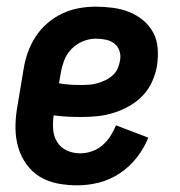

<svg xmlns="http://www.w3.org/2000/svg" viewBox="-20 -548 540 576"><path d="M212 8Q182 8 153 2.5Q124 -3 100 -17.5Q76 -32 59.5 -55Q43 -78 35 -105Q27 -132 26.5 -162Q26 -192 31 -222L51 -342Q55 -367 64 -392Q73 -417 87.5 -439Q102 -461 123 -479Q144 -497 168 -508Q192 -519 217 -523.5Q242 -528 267 -528Q293 -528 319 -524.5Q345 -521 367.5 -512Q390 -503 409 -487.5Q428 -472 439.5 -450.5Q451 -429 453 -403Q455 -377 451 -351Q447 -327 436.5 -303.5Q426 -280 408.5 -261.5Q391 -243 368 -230Q345 -217 321 -209.5Q297 -202 272.5 -199.5Q248 -197 224 -197Q203 -197 182.5 -198Q162 -199 141 -202Q138 -181 139.5 -160Q141 -139 151.5 -122Q162 -105 180.5 -96.5Q199 -88 221 -88Q238 -88 255.5 -94Q273 -100 287 -112Q301 -124 311 -139.5Q321 -155 328 -172L425 -135Q412 -103 390.5 -75.5Q369 -48 340 -28.5Q311 -9 278 -0.5Q245 8 212 8ZM224 -293Q236 -293 248.5 -294Q261 -295 273 -298.5Q285 -302 296.5 -307.5Q308 -313 318 -322Q328 -331 333 -342.5Q338 -354 340 -366Q343 -381 338.5 -395Q334 -409 323 -417.5Q312 -426 297 -429Q282 -432 267 -432Q248 -432 228.5 -424Q209 -416 194 -400.5Q179 -385 172 -365.5Q165 -346 162 -327L157 -298Q174 -295 190.5 -294Q207 -293 224 -293Z"/></svg>

Font: Iosevka Term Curly
Style: Bold Italic
Weight: 700
Italic angle: -9°
Designer: Belleve Invis
Foundry: Belleve Invis
Version: Version 32.3.0